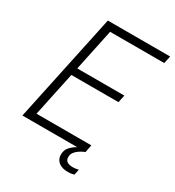

<svg xmlns="http://www.w3.org/2000/svg" viewBox="-210 -861 1035 1137"><g transform="rotate(30 307.5 -292.5)"><path d="M32 0 189 -740H615L604 -689H234L174 -404H496L485 -353H163L99 -51H474L464 0Q464 0 453 5Q442 10 427 19.5Q412 29 401 43.5Q390 58 390 77Q390 116 442 116Q457 116 469.5 113.5Q482 111 482 111L474 149Q474 149 462 152Q450 155 431 155Q391 155 368 136.5Q345 118 345 86Q345 53 365.5 32Q386 11 407 0Z"/></g></svg>

Font: Be Vietnam Pro ExtraLight
Style: Italic
Weight: 200
Italic angle: -12°
Designer: Lam Bao, Tony Le, Vietanh Nguyen
Foundry: Yellow Type Foundry
Version: Version 1.002; ttfautohint (v1.8.3)